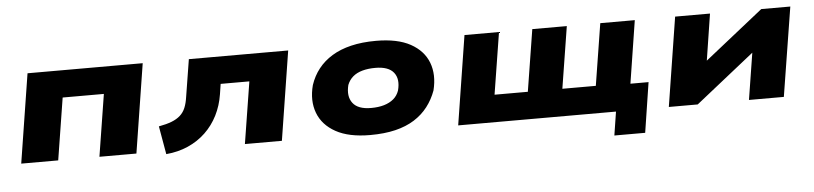

<svg xmlns="http://www.w3.org/2000/svg" viewBox="-41 -734 4602 1086"><g transform="rotate(-5 2259.5 -191.5)"><path d="M54 0 134 -506H788L708 0H498L554 -352H320L264 0Z M876 18 848 -142Q892 -150 921.5 -161.5Q951 -173 970.5 -190.5Q990 -208 1000.5 -233.5Q1011 -259 1016 -294L1050 -506H1614L1534 0H1324L1380 -351H1217L1208 -293Q1198 -229 1170.5 -174.5Q1143 -120 1100 -79Q1057 -38 1000.5 -13Q944 12 876 18Z M2035 11Q1914 11 1840 -30Q1766 -71 1739.5 -141.5Q1713 -212 1736 -299Q1753 -350 1784.5 -390Q1816 -430 1862.5 -458.5Q1909 -487 1971.5 -502Q2034 -517 2113 -517Q2235 -517 2308.5 -476.5Q2382 -436 2408.5 -366.5Q2435 -297 2413 -209Q2395 -159 2363.5 -118Q2332 -77 2286 -48Q2240 -19 2178 -4Q2116 11 2035 11ZM2053 -141Q2095 -141 2127 -150.5Q2159 -160 2181 -178.5Q2203 -197 2213 -226Q2230 -290 2200.5 -327.5Q2171 -365 2096 -365Q2055 -365 2022.5 -356Q1990 -347 1968.5 -328.5Q1947 -310 1936 -282Q1920 -218 1949.5 -179.5Q1979 -141 2053 -141Z M3410 134 3431 0H2535L2615 -506H2811L2755 -155H2944L3000 -506H3196L3140 -155H3330L3386 -506H3582L3526 -150H3629L3585 134Z M3731 0 3811 -506H4009L3962 -205H3921L4300 -506H4465L4384 0H4186L4234 -302H4275L3895 0Z"/></g></svg>

Font: Nunito Sans 7pt Expanded Black
Style: Italic
Weight: 900
Width: 7
Italic angle: -9°
Designer: Vernon Adams
Foundry: Vernon Adams
Version: Version 3.101;gftools[0.9.27]